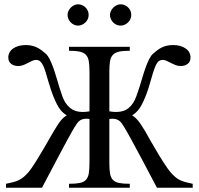

<svg xmlns="http://www.w3.org/2000/svg" viewBox="-20 -882 934 902"><path d="M717.3 0Q682.1 -66.9 651.9 -124Q638.7 -148.4 625.5 -173.1Q612.3 -197.8 600.6 -219.2Q588.9 -240.7 579.6 -257.3Q570.3 -273.9 564.9 -282.7Q557.6 -294.9 551.3 -303.5Q544.9 -312 537.1 -316.9Q529.3 -321.8 519 -323.5Q508.8 -325.2 493.7 -323.2V-117.7Q493.7 -86.9 496.8 -67.6Q500 -48.3 510 -37.4Q520 -26.4 539.1 -22.5Q558.1 -18.6 589.8 -18.6V0H304.2V-18.6Q335.9 -18.6 355 -22.5Q374 -26.4 384 -37.4Q394 -48.3 397.2 -67.6Q400.4 -86.9 400.4 -117.7V-323.2Q385.3 -325.2 374.8 -323.5Q364.3 -321.8 356.7 -316.9Q349.1 -312 342.8 -303.5Q336.4 -294.9 329.1 -282.7Q323.7 -273.9 314.5 -257.3Q305.2 -240.7 293.5 -219.2Q281.7 -197.8 268.8 -173.1Q255.9 -148.4 242.7 -124Q212.4 -66.9 177.2 0H8.3V-18.6Q27.3 -22.5 41.5 -26.1Q55.7 -29.8 67.6 -35.4Q79.6 -41 90.8 -50.3Q102.1 -59.6 114.7 -74.2Q120.6 -81.1 128.7 -92.8Q136.7 -104.5 146 -119.1Q155.3 -133.8 165 -150.1Q174.8 -166.5 184.6 -182.6Q207 -220.2 231.4 -263.7Q242.2 -281.2 250 -293.7Q257.8 -306.2 264.9 -314.7Q272 -323.2 278.6 -329.1Q285.2 -335 293.5 -339.8Q286.1 -344.7 279.8 -349.9Q273.4 -355 267.1 -362.3Q260.7 -369.6 254.4 -379.9Q248 -390.1 240.7 -406.2Q229 -431.2 220.9 -455.6Q212.9 -480 206.5 -501.5Q200.2 -522.9 194.8 -541.3Q189.5 -559.6 183.3 -572.8Q177.2 -585.9 169.2 -593.3Q161.1 -600.6 149.9 -600.6Q140.6 -600.6 130.9 -596.2Q121.1 -591.8 110.8 -586.2Q100.6 -580.6 89.4 -576.2Q78.1 -571.8 65.4 -571.8Q45.9 -571.8 32.5 -582Q19 -592.3 19 -612.3Q19 -625.5 25.1 -636.2Q31.2 -647 42.2 -654.5Q53.2 -662.1 68.1 -666.3Q83 -670.4 100.1 -670.4Q117.7 -670.4 131.3 -667Q145 -663.6 156.2 -657.7Q167.5 -651.9 177 -644.5Q186.5 -637.2 195.3 -629.4Q205.1 -620.6 213.6 -603.5Q222.2 -586.4 230 -564.7Q237.8 -543 244.9 -518.8Q252 -494.6 258.8 -472.2Q265.6 -449.7 272.7 -430.4Q279.8 -411.1 287.6 -399.4Q307.6 -369.6 335 -360.8Q362.3 -352.1 400.4 -358.9V-544.4Q400.4 -574.7 397.2 -594Q394 -613.3 383.8 -624.3Q373.5 -635.3 354.5 -639.4Q335.4 -643.6 304.2 -643.6V-662.1H589.8V-643.6Q558.6 -643.6 539.6 -639.4Q520.5 -635.3 510.3 -624.3Q500 -613.3 496.8 -594Q493.7 -574.7 493.7 -544.4V-358.9Q531.2 -352.1 559.1 -360.8Q586.9 -369.6 606 -399.4Q613.8 -411.1 620.8 -430.4Q627.9 -449.7 635 -472.2Q642.1 -494.6 649.2 -518.8Q656.2 -543 664.1 -564.7Q671.9 -586.4 680.4 -603.5Q689 -620.6 698.7 -629.4Q707.5 -637.2 717 -644.5Q726.6 -651.9 737.5 -657.7Q748.5 -663.6 762.5 -667Q776.4 -670.4 793.9 -670.4Q811.5 -670.4 826.2 -666.3Q840.8 -662.1 851.8 -654.5Q862.8 -647 868.9 -636.2Q875 -625.5 875 -612.3Q875 -592.3 861.8 -582Q848.6 -571.8 828.6 -571.8Q815.9 -571.8 804.7 -576.2Q793.5 -580.6 783 -586.2Q772.5 -591.8 762.7 -596.2Q752.9 -600.6 743.7 -600.6Q726.6 -600.6 717 -584.5Q707.5 -568.4 699.2 -541.3Q690.9 -514.2 680.9 -479Q670.9 -443.8 653.8 -406.2Q646.5 -390.1 639.9 -379.9Q633.3 -369.6 627 -362.3Q620.6 -355 614.3 -349.9Q607.9 -344.7 600.6 -339.8Q608.9 -335 615.5 -329.1Q622.1 -323.2 629.2 -314.7Q636.2 -306.2 644.3 -293.7Q652.3 -281.2 663.1 -263.7Q687 -220.2 709.5 -182.6Q718.8 -166.5 728.8 -150.1Q738.8 -133.8 748.3 -119.1Q757.8 -104.5 765.9 -92.8Q773.9 -81.1 779.8 -74.2Q792.5 -59.6 803.5 -50.3Q814.5 -41 826.4 -35.4Q838.4 -29.8 852.5 -26.1Q866.7 -22.5 885.3 -18.6V0ZM396.5 -812Q396.5 -801.8 392.6 -792.7Q388.7 -783.7 381.6 -776.9Q374.5 -770 365.5 -765.9Q356.4 -761.7 346.2 -761.7Q336.4 -761.7 327.6 -765.9Q318.8 -770 312 -777.1Q305.2 -784.2 301.3 -793.2Q297.4 -802.2 297.4 -812Q297.4 -821.3 301.5 -830.3Q305.7 -839.4 312.5 -846.2Q319.3 -853 328.1 -857.4Q336.9 -861.8 346.2 -861.8Q356.4 -861.8 365.5 -857.9Q374.5 -854 381.6 -847.2Q388.7 -840.3 392.6 -831.3Q396.5 -822.3 396.5 -812ZM596.7 -812Q596.7 -801.8 592.8 -792.7Q588.9 -783.7 581.8 -776.9Q574.7 -770 565.7 -765.9Q556.6 -761.7 546.4 -761.7Q536.1 -761.7 527.1 -765.9Q518.1 -770 511.2 -777.1Q504.4 -784.2 500.5 -793.2Q496.6 -802.2 496.6 -812Q496.6 -821.3 501 -830.3Q505.4 -839.4 512.2 -846.2Q519 -853 528.1 -857.4Q537.1 -861.8 546.4 -861.8Q556.6 -861.8 565.7 -857.9Q574.7 -854 581.8 -847.2Q588.9 -840.3 592.8 -831.3Q596.7 -822.3 596.7 -812Z"/></svg>

Font: Doulos SIL Compact
Style: Regular
Weight: 400
Designer: Walt Agee, Victor Gaultney, Peter Martin, Debbi Hosken
Foundry: SIL International
Version: Version 4.110; 2011; Maintenance release ; LnSpcTght